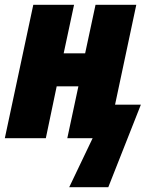

<svg xmlns="http://www.w3.org/2000/svg" viewBox="-26 -573 640 796"><path d="M261 203H423L558 -139H451L539 -553H370L327 -352H238L281 -553H112L-6 0H164L209 -215H299L253 0H358Z"/></svg>

Font: Noto Sans Condensed Black
Style: Italic
Weight: 900
Width: 3
Italic angle: -12°
Designer: Monotype Design Team
Foundry: Monotype Imaging Inc.
Version: Version 2.013